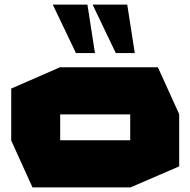

<svg xmlns="http://www.w3.org/2000/svg" viewBox="-20 -819 832 839"><path d="M122 0 29 -205V-432L242 -525H670L763 -320V-92L550 0ZM243 -319V-206H549V-319ZM312 -587 211 -798V-799H362L395 -587ZM486 -587 385 -798V-799H536L569 -587Z"/></svg>

Font: Foldit Thin ExtraBold
Style: Regular
Weight: 800
Version: Version 1.003